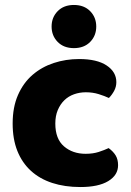

<svg xmlns="http://www.w3.org/2000/svg" viewBox="-20 -739 529 774"><path d="M326 -367Q301 -367 278.5 -359Q256 -351 239.5 -335Q223 -319 213 -295.5Q203 -272 203 -241Q203 -179 238 -149Q273 -119 325 -119Q355 -119 378 -126.5Q401 -134 418 -142Q437 -128 446.5 -112Q456 -96 456 -73Q456 -33 416.5 -9Q377 15 304 15Q241 15 190.5 -1.5Q140 -18 104.5 -50.5Q69 -83 50 -130.5Q31 -178 31 -241Q31 -307 52.5 -356Q74 -405 111 -437Q148 -469 196.5 -485Q245 -501 299 -501Q371 -501 410 -475Q449 -449 449 -408Q449 -389 440 -372.5Q431 -356 419 -344Q402 -352 378 -359.5Q354 -367 326 -367ZM368 -632Q368 -595 343.5 -570Q319 -545 278 -545Q237 -545 212.5 -570Q188 -595 188 -632Q188 -669 212.5 -694Q237 -719 278 -719Q319 -719 343.5 -694Q368 -669 368 -632Z"/></svg>

Font: Baloo Thambi 2 ExtraBold
Style: Regular
Weight: 800
Designer: Aadarsh Rajan and Ek Type
Foundry: Ek Type
Version: Version 1.640;hotconv 1.0.111;makeotfexe 2.5.65597; ttfautoh